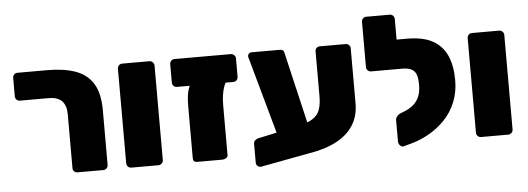

<svg xmlns="http://www.w3.org/2000/svg" viewBox="-50 -852 2886 1050"><g transform="rotate(-5 1393.0 -326.5)"><path d="M342 0Q331 0 323.5 -7Q316 -14 316 -25V-321Q316 -369 292.5 -393.5Q269 -418 220 -418H62Q51 -418 43.5 -425.5Q36 -433 36 -444V-545Q36 -556 43.5 -563.5Q51 -571 62 -571H226Q318 -571 381 -548Q444 -525 476.5 -472Q509 -419 509 -327V-26Q509 -15 501.5 -7.5Q494 0 483 0Z M637 0Q626 0 618.5 -7.5Q611 -15 611 -26V-545Q611 -556 618.5 -563.5Q626 -571 637 -571H786Q796 -571 804 -563.5Q812 -556 812 -545V-26Q812 -15 804 -7.5Q796 0 786 0Z M998 0Q976 0 976 -22V-307Q976 -373 989.5 -407.5Q1003 -442 1037 -442H1223Q1198 -442 1182.5 -399.5Q1167 -357 1167 -295V-22Q1167 -12 1157 -6Q1147 0 1137 0ZM924 -418Q913 -418 905.5 -425.5Q898 -433 898 -444V-545Q898 -556 905.5 -563.5Q913 -571 924 -571H1233Q1243 -571 1251 -563.5Q1259 -556 1259 -545V-444Q1259 -434 1252 -426Q1245 -418 1233 -418Z M1344 57Q1333 58 1325 50.5Q1317 43 1317 32V-71Q1317 -82 1324 -89Q1331 -96 1341 -99L1564 -147Q1619 -159 1647.5 -178Q1676 -197 1686 -227Q1696 -257 1696 -300V-546Q1696 -557 1703.5 -564Q1711 -571 1722 -571H1863Q1874 -571 1881.5 -563.5Q1889 -556 1889 -545V-243Q1889 -174 1856.5 -123Q1824 -72 1762 -39.5Q1700 -7 1611 7ZM1472 -24 1331 -531Q1329 -539 1327.5 -543Q1326 -547 1326 -551Q1326 -559 1332 -565Q1338 -571 1346 -571H1502Q1521 -571 1525 -556L1644 -47Z M2129 14Q2119 16 2110.5 6Q2102 -4 2102 -15V-133Q2102 -143 2110 -153Q2118 -163 2128 -167L2158 -179Q2181 -189 2200.5 -205Q2220 -221 2232 -247.5Q2244 -274 2244 -315Q2244 -349 2236.5 -370Q2229 -391 2210.5 -400.5Q2192 -410 2159 -410H2138Q2128 -410 2120 -417.5Q2112 -425 2112 -436V-547Q2112 -557 2120 -564Q2128 -571 2138 -571H2200Q2289 -571 2342 -541Q2395 -511 2419 -455.5Q2443 -400 2443 -322Q2443 -256 2420.5 -201.5Q2398 -147 2359 -106.5Q2320 -66 2271.5 -38.5Q2223 -11 2170 3ZM2179 -410H1989Q1978 -410 1970.5 -417.5Q1963 -425 1963 -436V-684Q1963 -695 1970.5 -702.5Q1978 -710 1989 -710H2117Q2128 -710 2135.5 -702.5Q2143 -695 2143 -684V-571H2180Z M2557 0Q2546 0 2538.5 -7.5Q2531 -15 2531 -26V-545Q2531 -556 2538.5 -563.5Q2546 -571 2557 -571H2706Q2716 -571 2724 -563.5Q2732 -556 2732 -545V-26Q2732 -15 2724 -7.5Q2716 0 2706 0Z"/></g></svg>

Font: Rubik ExtraBold
Style: Regular
Weight: 800
Designer: Hubert and Fischer
Foundry: Hubert and Fischer
Version: Version 2.300;gftools[0.9.30]